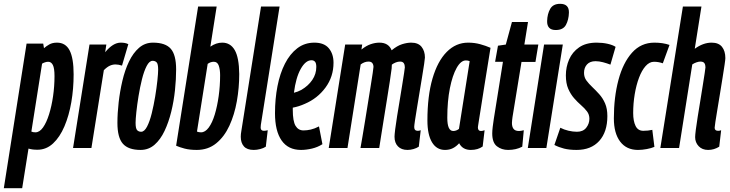

<svg xmlns="http://www.w3.org/2000/svg" viewBox="-64 -774 3819 1004"><path d="M-44 210 75 -546H162L166 -522Q177 -532 193.5 -541.5Q210 -551 234 -551Q279 -551 300 -510.5Q321 -470 321 -385Q321 -310 309 -240Q297 -170 273 -113.5Q249 -57 213.5 -24Q178 9 132 9Q117 9 106 7.5Q95 6 85 3L52 210ZM121 -82Q143 -82 161 -107.5Q179 -133 192.5 -176Q206 -219 213.5 -271Q221 -323 221 -376Q221 -417 212.5 -434Q204 -451 188 -451Q180 -451 171 -448Q162 -445 156 -441L100 -86Q108 -82 121 -82Z M492 -541 486 -501Q527 -551 567 -551Q578 -551 587.5 -549.5Q597 -548 607 -543L574 -431Q565 -434 556 -435.5Q547 -437 540 -437Q525 -437 510.5 -430.5Q496 -424 479 -407L414 0H318L404 -541Z M671 10Q607 10 578.5 -22.5Q550 -55 550 -131Q550 -182 556.5 -239Q563 -296 576 -351.5Q589 -407 610.5 -452Q632 -497 663 -524Q694 -551 736 -551Q801 -551 829 -519Q857 -487 857 -411Q857 -360 851 -302.5Q845 -245 831.5 -190Q818 -135 796.5 -89.5Q775 -44 744 -17Q713 10 671 10ZM674 -85Q691 -85 705 -112Q719 -139 729.5 -181.5Q740 -224 747.5 -269.5Q755 -315 759 -353Q763 -391 763 -410Q763 -440 755 -448Q747 -456 734 -456Q717 -456 703 -429Q689 -402 678.5 -360Q668 -318 660.5 -272Q653 -226 649 -188Q645 -150 645 -132Q645 -102 653 -93.5Q661 -85 674 -85Z M1069 -740 1036 -530Q1066 -551 1098 -551Q1141 -551 1163.5 -512Q1186 -473 1187 -387Q1187 -315 1174.5 -244.5Q1162 -174 1135.5 -116.5Q1109 -59 1066.5 -24.5Q1024 10 965 10Q928 10 901.5 3Q875 -4 857 -12L972 -740ZM1054 -451Q1037 -451 1022 -440L966 -86Q975 -82 987 -82Q1009 -82 1027.5 -107Q1046 -132 1059 -175Q1072 -218 1079.5 -271.5Q1087 -325 1087 -381Q1087 -410 1080 -430.5Q1073 -451 1054 -451Z M1301 -740H1398L1303 -140Q1301 -129 1300 -121Q1299 -113 1299 -107Q1299 -90 1316 -90Q1325 -90 1336 -93L1326 -7Q1314 1 1296.5 5.5Q1279 10 1263 10Q1228 10 1211.5 -8.5Q1195 -27 1195 -59Q1195 -73 1198 -89Z M1622 -20Q1597 -4 1567 3Q1537 10 1510 10Q1443 10 1408.5 -39.5Q1374 -89 1374 -182Q1374 -257 1387 -323.5Q1400 -390 1426 -441Q1452 -492 1490.5 -521.5Q1529 -551 1580 -551Q1631 -551 1655.5 -521.5Q1680 -492 1680 -446Q1680 -373 1638 -316Q1596 -259 1530 -231Q1499 -217 1467 -211Q1467 -206 1467 -200Q1467 -140 1481.5 -116Q1496 -92 1523 -92Q1541 -92 1561 -96.5Q1581 -101 1604 -113ZM1565 -459Q1534 -459 1508.5 -413.5Q1483 -368 1473 -289Q1494 -294 1512 -304Q1548 -325 1569 -356Q1590 -387 1590 -424Q1590 -444 1583 -451.5Q1576 -459 1565 -459Z M2067 10Q2035 10 2017 -8.5Q1999 -27 1999 -59Q1999 -69 2002.5 -98Q2006 -127 2012.5 -166.5Q2019 -206 2026 -248.5Q2033 -291 2039 -328.5Q2045 -366 2049 -391.5Q2053 -417 2053 -422Q2053 -435 2047.5 -443.5Q2042 -452 2028 -452Q2017 -452 2005.5 -447.5Q1994 -443 1985 -436Q1985 -432 1984.5 -426.5Q1984 -421 1984 -416Q1981 -392 1974.5 -349Q1968 -306 1959.5 -254Q1951 -202 1943 -151.5Q1935 -101 1928.5 -60.5Q1922 -20 1919 0H1821Q1825 -22 1831.5 -60.5Q1838 -99 1845.5 -145Q1853 -191 1860.5 -238Q1868 -285 1874.5 -325.5Q1881 -366 1885 -392.5Q1889 -419 1889 -424Q1889 -436 1883 -444Q1877 -452 1863 -452Q1842 -452 1822 -437L1753 0H1655L1741 -541H1830L1826 -515Q1851 -535 1874.5 -543Q1898 -551 1920 -551Q1968 -551 1984 -511Q2013 -535 2039 -543Q2065 -551 2086 -551Q2123 -551 2140.5 -529Q2158 -507 2158 -473Q2158 -467 2154 -440Q2150 -413 2143.5 -374Q2137 -335 2130 -292Q2123 -249 2116.5 -210Q2110 -171 2106 -144Q2102 -117 2102 -110Q2102 -90 2120 -90Q2123 -90 2127 -90.5Q2131 -91 2136 -93L2126 -7Q2114 1 2098 5.5Q2082 10 2067 10Z M2398 10Q2355 10 2337 -25Q2322 -8 2304 1Q2286 10 2263 10Q2219 10 2195 -30Q2171 -70 2171 -144Q2171 -272 2197.5 -363Q2224 -454 2272 -502.5Q2320 -551 2384 -551Q2417 -551 2446.5 -543Q2476 -535 2501 -524Q2482 -408 2470 -332Q2458 -256 2451 -211.5Q2444 -167 2440.5 -145.5Q2437 -124 2436 -116.5Q2435 -109 2435 -108Q2435 -89 2451 -89Q2459 -89 2470 -93L2460 -8Q2435 10 2398 10ZM2336 -100 2392 -454Q2384 -458 2372 -458Q2346 -458 2324 -419Q2302 -380 2288.5 -312.5Q2275 -245 2275 -158Q2275 -89 2306 -89Q2322 -89 2336 -100Z M2675 -93 2667 -7Q2635 10 2593 10Q2559 10 2534.5 -9Q2510 -28 2510 -76Q2510 -90 2512.5 -111Q2515 -132 2518 -151L2566 -451H2525L2540 -535L2581 -541L2613 -659H2697L2678 -541H2751L2736 -450H2663L2616 -162Q2615 -153 2614 -145.5Q2613 -138 2613 -131Q2613 -111 2621.5 -100Q2630 -89 2650 -89Q2660 -89 2675 -93Z M2865 -754Q2912 -754 2911 -708Q2910 -671 2895.5 -644Q2881 -617 2842 -617Q2796 -617 2797 -664Q2798 -701 2813 -727.5Q2828 -754 2865 -754ZM2696 0 2781 -541H2879L2793 0Z M2835 -16 2866 -106Q2885 -96 2908.5 -90.5Q2932 -85 2953 -85Q2985 -85 3001.5 -106Q3018 -127 3018 -153Q3018 -175 3005.5 -191.5Q2993 -208 2974.5 -224Q2956 -240 2938 -260.5Q2920 -281 2907.5 -309.5Q2895 -338 2895 -380Q2895 -424 2912 -463Q2929 -502 2964.5 -526.5Q3000 -551 3056 -551Q3087 -551 3113.5 -545Q3140 -539 3155 -529L3128 -436Q3110 -443 3089.5 -448.5Q3069 -454 3050 -454Q3021 -454 3005.5 -437Q2990 -420 2990 -393Q2990 -370 3002.5 -353Q3015 -336 3033 -319Q3051 -302 3069.5 -281.5Q3088 -261 3100 -233.5Q3112 -206 3112 -167Q3112 -84 3069.5 -37Q3027 10 2951 10Q2913 10 2885.5 3Q2858 -4 2835 -16Z M3272 10Q3212 10 3179 -33.5Q3146 -77 3146 -155Q3146 -266 3170 -356Q3194 -446 3241 -498.5Q3288 -551 3358 -551Q3403 -551 3437 -539L3402 -443Q3379 -451 3356 -451Q3332 -451 3312 -428.5Q3292 -406 3277.5 -367.5Q3263 -329 3255 -281Q3247 -233 3247 -183Q3247 -141 3259.5 -115.5Q3272 -90 3300 -90Q3325 -90 3347 -95L3358 -6Q3342 1 3318 5.5Q3294 10 3272 10Z M3673 -106Q3673 -90 3691 -90Q3694 -90 3698 -90.5Q3702 -91 3707 -93L3697 -7Q3670 10 3639 10Q3608 10 3589.5 -9.5Q3571 -29 3571 -57Q3571 -67 3574.5 -95.5Q3578 -124 3584.5 -164Q3591 -204 3598 -247Q3605 -290 3611 -328Q3617 -366 3621 -392Q3625 -418 3625 -422Q3625 -435 3619.5 -443.5Q3614 -452 3598 -452Q3590 -452 3578 -448Q3566 -444 3556 -437L3487 0H3389L3507 -740H3604L3569 -519Q3613 -551 3657 -551Q3694 -551 3711.5 -529Q3729 -507 3729 -470Q3729 -463 3725 -435.5Q3721 -408 3714.5 -368Q3708 -328 3701 -284.5Q3694 -241 3687.5 -202.5Q3681 -164 3677 -137.5Q3673 -111 3673 -106Z"/></svg>

Font: Georama ExtraCondensed SemiBold
Style: Italic
Weight: 600
Width: 2
Italic angle: -9°
Designer: Jean-Baptiste Levee
Foundry: Production Type
Version: Version 1.000